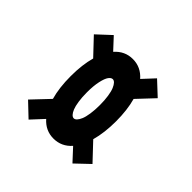

<svg xmlns="http://www.w3.org/2000/svg" viewBox="-76 -971 1202 1202"><g transform="rotate(-45 525.0 -370.0)"><path d="M208.5 -84.5 122 -175.5 203 -250.5Q148 -299 148 -370Q148 -440.5 203 -489L122 -564L208.5 -655L321.5 -548Q398.5 -570 501.5 -570Q601.5 -570 678.5 -548.5L788.5 -652.5L873.5 -561L796.5 -489.5Q852 -441 852 -370Q852 -299 796 -250L873.5 -178L788.5 -87L678.5 -190.5Q601.5 -169 501.5 -169Q401 -169 321.5 -191ZM501.5 -312.5Q545 -312.5 579.2 -317.8Q613.5 -323 633.5 -331.5Q653.5 -340 663.8 -349.8Q674 -359.5 674 -370Q674 -383.5 657 -396Q640 -408.5 599.5 -417.5Q559 -426.5 501.5 -426.5Q457.5 -426.5 422.8 -421.2Q388 -416 368 -407.8Q348 -399.5 337.8 -389.8Q327.5 -380 327.5 -370Q327.5 -359.5 337.8 -349.8Q348 -340 368 -331.5Q388 -323 422.8 -317.8Q457.5 -312.5 501.5 -312.5Z"/></g></svg>

Font: League Mono Extended ExtraBold
Style: Regular
Weight: 800
Width: 9
Designer: Tyler Finck
Foundry: The League of Moveable Type / Tyler Finck
Version: Version 2.210